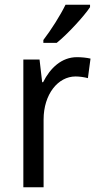

<svg xmlns="http://www.w3.org/2000/svg" viewBox="-20 -786 413 806"><path d="M358 -756V-766H255C233 -721 195 -661 162 -618V-606H218C263 -642 333 -718 358 -756ZM303 -546C239 -546 191 -501 161 -441H157L146 -536H78V0H163V-284C163 -391 224 -465 297 -465C314 -465 334 -462 349 -458L360 -540C343 -544 322 -546 303 -546Z"/></svg>

Font: Noto Sans Armenian SemiCondensed
Style: Regular
Weight: 400
Width: 4
Designer: Monotype Design Team
Foundry: Monotype Imaging Inc.
Version: Version 2.008